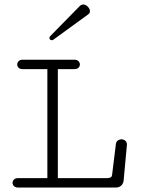

<svg xmlns="http://www.w3.org/2000/svg" viewBox="-20 -839 645 859"><path d="M212.9 -659.2Q201.2 -659.2 201.2 -669.9Q201.2 -673.8 204.6 -677.2L336.9 -812Q343.8 -818.8 352.1 -818.8Q363.3 -818.8 372.8 -809.1Q382.3 -799.3 382.3 -789.1Q382.3 -780.3 375.5 -775.4L218.3 -661.1Q216.3 -659.2 212.9 -659.2ZM61 0Q48.8 0 42.5 -6.6Q36.1 -13.2 36.1 -21Q36.1 -28.8 42.2 -35.4Q48.3 -42 60.5 -42H191.9V-529.8H81.1Q68.8 -529.8 63 -536.1Q57.1 -542.5 57.1 -550.3Q57.1 -558.6 63.2 -565.2Q69.3 -571.8 81.5 -571.8H312.5Q325.2 -571.8 331.3 -565.2Q337.4 -558.6 337.4 -550.3Q337.4 -542.5 331.3 -536.1Q325.2 -529.8 313 -529.8H238.8V-42H461.9Q470.2 -43 475.6 -45.9Q481 -48.8 481.9 -60.1L498.5 -194.8Q500 -205.6 507.3 -210.7Q514.6 -215.8 522.9 -215.8Q532.7 -215.8 540.3 -209.7Q547.9 -203.6 547.9 -191.9L533.2 -32.2Q532.2 -18.6 522.9 -9.3Q513.7 0 498 0Z"/></svg>

Font: Cutive Mono
Style: Regular
Weight: 400
Designer: Vernon Adams
Foundry: Vernon Adams
Version: Version 1.110; ttfautohint (v1.8.4.7-5d5b)